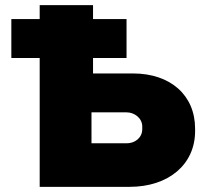

<svg xmlns="http://www.w3.org/2000/svg" viewBox="-20 -725 799 745"><path d="M134 -705V-651H24V-500H134V0H483C634 0 737 -87 737 -216V-226C737 -355 642 -440 496 -440H341V-500H471V-651H341V-705ZM335 -169V-289H472C501 -289 532 -267 532 -234V-224C532 -190 503 -169 472 -169Z"/></svg>

Font: Fixel Display Black
Style: Regular
Weight: 900
Designer: AlfaBravo + MacPaw
Foundry: Kyrylo Tkachov, Marchela Mozhyna, Serhii Makarenko, Maria Weinstein, Zakhar Kryvoshyya
Version: Version 1.211